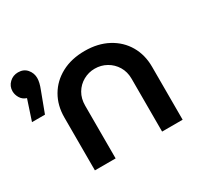

<svg xmlns="http://www.w3.org/2000/svg" viewBox="-144 -758 965 923"><g transform="rotate(-30 338.5 -296.5)"><path d="M137 0V-294Q137 -360 167 -411.5Q197 -463 252 -492.5Q307 -522 381 -522Q454 -522 509 -492.5Q564 -463 594 -411.5Q624 -360 624 -294V0H510V-293Q510 -332 492 -361.5Q474 -391 444.5 -407.5Q415 -424 380 -424Q346 -424 316.5 -407.5Q287 -391 269.5 -361.5Q252 -332 252 -293V0ZM-9 -352 28 -464Q6 -471 -5 -489.5Q-16 -508 -16 -527Q-16 -555 4 -574Q24 -593 52 -593Q83 -593 101 -572Q119 -551 119 -523Q119 -499 105 -464L63 -352Z"/></g></svg>

Font: MuseoModerno Medium
Style: Regular
Weight: 500
Designer: Pablo Cosgaya, Héctor Gatti, Marcela Romero, and the Authors of The MuseoModerno Project.
Foundry: Omnibus-Type Team
Version: Version 1.001